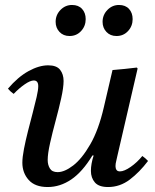

<svg xmlns="http://www.w3.org/2000/svg" viewBox="-20 -741 626 773"><path d="M398 -309 433 -459Q457 -461 482 -463.5Q507 -466 531 -469L534 -465L452 -111Q451 -104 448 -93Q445 -82 445 -72Q445 -63 449 -57Q453 -51 463 -51Q480 -51 506 -69Q532 -87 553 -113Q566 -104 576 -93Q542 -48 502.5 -18Q463 12 415 12Q378 12 362 -6.5Q346 -25 346 -53Q346 -81 357 -115H352Q312 -49 267 -18.5Q222 12 172 12Q121 12 95.5 -16.5Q70 -45 70 -86Q70 -108 76.5 -141.5Q83 -175 92.5 -212.5Q102 -250 111.5 -286Q121 -322 127.5 -350.5Q134 -379 134 -394Q134 -417 116 -417Q102 -417 79.5 -401.5Q57 -386 35 -363Q28 -368 22.5 -373Q17 -378 12 -384Q52 -431 94.5 -454.5Q137 -478 174 -478Q208 -478 222 -460Q236 -442 236 -415Q236 -389 226.5 -346Q217 -303 204 -255Q191 -207 181.5 -164.5Q172 -122 172 -97Q172 -77 181 -62.5Q190 -48 212 -48Q240 -48 275 -75Q310 -102 343.5 -160Q377 -218 398 -309ZM260 -596Q235 -596 219.5 -612.5Q204 -629 204 -653Q204 -681 223.5 -701Q243 -721 270 -721Q296 -721 310.5 -705Q325 -689 325 -664Q325 -636 306.5 -616Q288 -596 260 -596ZM449 -596Q424 -596 408.5 -612.5Q393 -629 393 -653Q393 -681 412.5 -701Q432 -721 459 -721Q485 -721 499.5 -705Q514 -689 514 -664Q514 -636 495.5 -616Q477 -596 449 -596Z"/></svg>

Font: Tiro Kannada
Style: Italic
Weight: 400
Italic angle: -11°
Designer: Kannada: John Hudson & Fiona Ross, assisted by Kaja Sojewska. Latin: John Hudson with Paul Hanslow, assisted by Kaja Soj
Foundry: Tiro Typeworks Ltd.
Version: Version 1.52